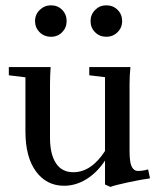

<svg xmlns="http://www.w3.org/2000/svg" viewBox="-20 -698 606 733"><path d="M174.8 -557.6Q148.9 -557.6 131.3 -575Q113.8 -592.3 113.8 -617.7Q113.8 -642.6 131.8 -660.2Q149.9 -677.7 174.8 -677.7Q200.2 -677.7 217.3 -660.4Q234.4 -643.1 234.4 -617.7Q234.4 -592.3 217.3 -575Q200.2 -557.6 174.8 -557.6ZM325.7 -617.7Q325.7 -642.6 343.3 -660.2Q360.8 -677.7 385.7 -677.7Q411.6 -677.7 429 -660.4Q446.3 -643.1 446.3 -617.7Q446.3 -592.3 428.7 -575Q411.1 -557.6 385.7 -557.6Q360.4 -557.6 343 -575Q325.7 -592.3 325.7 -617.7ZM224.6 11.2Q157.7 11.2 117.4 -43.5Q77.1 -98.1 77.1 -196.3V-402.8L13.7 -410.6V-441.9H173.3Q170.9 -407.7 170.9 -377V-171.9Q170.9 -109.9 193.4 -75.2Q215.8 -40.5 259.8 -40.5Q328.6 -40.5 380.9 -121.6V-403.3L320.8 -410.6V-441.9H478Q474.6 -410.2 474.6 -377V-121.6Q474.6 -78.1 482.9 -61.8Q491.2 -45.4 505.9 -45.4Q526.4 -45.4 545.4 -51.3L552.7 -17.1Q522.5 -13.2 470.7 -2.2Q418.9 8.8 401.4 15.6L380.9 6.3V-85Q350.6 -39.1 309.8 -13.9Q269 11.2 224.6 11.2Z"/></svg>

Font: Elstob 10pt Medium
Style: Regular
Weight: 500
Designer: Peter S. Baker
Version: Version 1.015